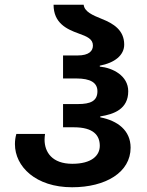

<svg xmlns="http://www.w3.org/2000/svg" viewBox="-20 -780 621 810"><path d="M284 10C426 10 531 -53 531 -157C531 -230 476 -271 403 -285V-289C461 -298 521 -320 521 -395C521 -461 455 -494 401 -499V-503C464 -515 504 -547 504 -592C504 -653 458 -681 410 -700C370 -716 336 -731 333 -760H206C206 -683 261 -657 311 -639C348 -626 372 -615 372 -588C372 -566 357 -546 307 -546H246V-449H302C362 -449 391 -431 391 -395C391 -354 362 -341 309 -341H246V-243H292C374 -243 401 -209 401 -165C401 -124 367 -89 285 -89C200 -89 168 -138 168 -191C168 -199 169 -207 170 -215H49C45 -201 43 -187 43 -172C43 -77 131 10 284 10Z"/></svg>

Font: Noto Sans Georgian SemiBold
Style: Regular
Weight: 600
Designer: Monotype Design Team, Akaki Razmadze
Foundry: Google LLC
Version: Version 2.005